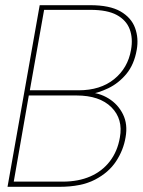

<svg xmlns="http://www.w3.org/2000/svg" viewBox="-20 -720 550 740"><path d="M9 0 133 -700H328Q403 -700 444.5 -676Q486 -652 500.5 -612.5Q515 -573 507 -528Q497 -471 467 -435Q437 -399 397.5 -380Q358 -361 318 -355L319 -364Q362 -363 398.5 -340.5Q435 -318 454 -279.5Q473 -241 464 -191Q456 -142 427.5 -98.5Q399 -55 346 -27.5Q293 0 209 0ZM33 -20H222Q282 -20 328 -40Q374 -60 403.5 -98.5Q433 -137 442 -190Q455 -261 409.5 -306.5Q364 -352 275 -352H91ZM95 -372H283Q367 -372 420 -415Q473 -458 485 -528Q493 -572 480 -607Q467 -642 430.5 -662Q394 -682 329 -682H150Z"/></svg>

Font: DM Sans 36pt Thin
Style: Italic
Weight: 250
Italic angle: -10°
Designer: Colophon Foundry, Jonny Pinhorn
Foundry: Colophon Foundry
Version: Version 4.004;gftools[0.9.30]